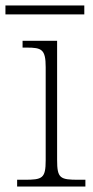

<svg xmlns="http://www.w3.org/2000/svg" viewBox="-34 -686 342 706"><path d="M-14 -633H276V-666H-14ZM29 0H280V-25H255C187 -25 176 -30 176 -98V-536H49V-511H64C119 -511 134 -505 134 -439V-97C134 -30 122 -25 56 -25H29Z"/></svg>

Font: Noto Serif Ethiopic ExtraLight
Style: Regular
Weight: 200
Designer: Monotype Design Team
Foundry: Monotype Imaging Inc.
Version: Version 2.102